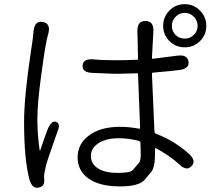

<svg xmlns="http://www.w3.org/2000/svg" viewBox="-20 -858 1040 925"><path d="M165 46Q135 52 122 7Q96 -89 96 -271Q96 -392 130 -618Q134 -641 137 -664L142 -711Q148 -760 187 -752Q225 -745 213 -697Q210 -688 205 -665Q192 -601 178 -491Q160 -360 160 -282Q160 -212 171 -134Q172 -129 174 -134Q200 -212 210 -236Q229 -279 250 -271Q271 -263 260 -233Q206 -81 202 -62Q197 -38 194 -25Q191 -12 193 7Q196 41 165 46ZM558 40Q460 40 407 2.5Q354 -35 354 -99.5Q354 -164 407 -204Q463 -247 557 -247Q603 -247 650 -238Q655 -237 655 -242L645 -500Q645 -505 640 -505L569 -503Q544 -502 519 -503L424 -507Q376 -509 378 -542Q380 -576 428 -572Q468 -568 522 -568Q546 -568 570 -568L640 -570Q645 -570 645 -575L642 -709Q641 -757 681 -757Q721 -756 719 -708L712 -579Q712 -574 717 -575L835 -590Q882 -596 888 -562Q894 -529 847 -521Q819 -517 717 -508Q712 -508 712 -502L724 -226Q724 -216 733 -213Q822 -179 891 -116Q927 -83 903 -58Q880 -32 845 -65Q797 -109 731 -144Q727 -146 727 -141V-119Q727 -51 708 -29Q693 -10 677 8Q650 40 558 40ZM545 -25Q607 -25 619 -38Q635 -56 650 -74Q658 -83 658 -114Q658 -138 657 -162V-167Q657 -176 649 -179Q604 -192 551 -192Q492 -192 455 -168.5Q418 -145 418 -106.5Q418 -68 452.5 -46.5Q487 -25 545 -25ZM870 -630Q827 -630 796.5 -660Q766 -690 766 -733.5Q766 -777 796.5 -807.5Q827 -838 870 -838Q913 -838 943.5 -807Q974 -776 974 -733Q974 -690 943.5 -660Q913 -630 870 -630ZM870 -672Q896 -672 914 -690Q932 -708 932 -733.5Q932 -759 914 -777.5Q896 -796 870 -796Q844 -796 826 -777.5Q808 -759 808 -733Q808 -707 826 -689.5Q844 -672 870 -672Z"/></svg>

Font: Resource Han Rounded JP Normal
Style: Regular
Weight: 350
Designer: Cyano Hao (round all glyphs); Ryoko NISHIZUKA 西塚涼子 (kana, bopomofo & ideographs); Paul D. Hunt (Latin, Greek & Cyrillic)
Foundry: Cyano Hao
Version: 0.990